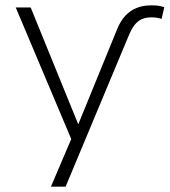

<svg xmlns="http://www.w3.org/2000/svg" viewBox="-20 -520 636 720"><path d="M419 -410Q432 -442 450.5 -461.5Q469 -481 493 -490.5Q517 -500 547 -500Q563 -500 573.5 -498.5Q584 -497 596 -493L586 -449Q578 -452 567.5 -453.5Q557 -455 549 -455Q527 -455 511.5 -448Q496 -441 484 -425.5Q472 -410 460 -380L226 180H171L255 -17V20L39 -492H95L273 -55H274Z"/></svg>

Font: Nunito Sans 7pt ExtraLight
Style: Regular
Weight: 250
Designer: Vernon Adams
Foundry: Vernon Adams
Version: Version 3.101;gftools[0.9.27]